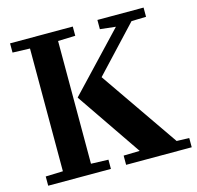

<svg xmlns="http://www.w3.org/2000/svg" viewBox="-107 -852 987 964"><g transform="rotate(-15 386.5 -370.0)"><path d="M27 -48 117 -51V-689L27 -692V-740H353V-692L263 -689V-51L353 -48V0H27ZM285 -390 562 -683 481 -692V-740H721V-692L645 -690L427 -457L708 -50L773 -48V0H432V-48L516 -50L285 -388Z"/></g></svg>

Font: Minipax
Style: Bold
Weight: 600
Designer: Raphaël Ronot, Igor Stepanchenko (Cyrillic)
Foundry: steppetype
Version: Version 1.002